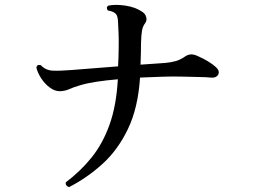

<svg xmlns="http://www.w3.org/2000/svg" viewBox="-20 -742 1040 787"><path d="M263 25Q256 23 252 17.5Q248 12 250 5Q310 -40 355.5 -96.5Q401 -153 429 -231Q457 -309 463 -417Q415 -413 375.5 -407Q336 -401 307 -392Q280 -384 263.5 -376.5Q247 -369 226 -368Q204 -368 183.5 -383.5Q163 -399 148.5 -421.5Q134 -444 129 -465Q132 -479 147 -475Q167 -454 195 -452.5Q223 -451 273 -455Q303 -457 355.5 -461.5Q408 -466 464 -470Q466 -505 466.5 -544.5Q467 -584 466 -606Q465 -637 463.5 -657Q462 -677 455 -685Q444 -696 422 -699Q413 -712 424 -719Q453 -725 494 -719Q535 -713 564 -693Q576 -685 579.5 -671.5Q583 -658 575 -647Q565 -634 562 -616Q559 -598 558 -566Q558 -551 557.5 -525.5Q557 -500 556 -477Q588 -479 614 -481Q640 -483 657 -484Q680 -486 700 -491.5Q720 -497 741 -512Q752 -519 764.5 -519Q777 -519 793 -511Q810 -504 831 -491.5Q852 -479 865 -467Q882 -451 874.5 -436.5Q867 -422 844 -424Q825 -426 790 -426.5Q755 -427 724 -428Q687 -429 643.5 -427.5Q600 -426 554 -424Q546 -300 504.5 -213.5Q463 -127 400 -70Q337 -13 263 25Z"/></svg>

Font: Zen Old Mincho SemiBold
Style: Regular
Weight: 600
Version: Version 1.500